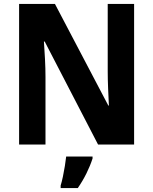

<svg xmlns="http://www.w3.org/2000/svg" viewBox="-20 -734 778 975"><path d="M661 0H478L207 -523H203Q206 -482 208.5 -433.5Q211 -385 211 -344V0H77V-714H259L530 -198H533Q531 -236 529 -284.5Q527 -333 527 -371V-714H661ZM450 71Q438 108 419 146.5Q400 185 375 221H288V208Q294 189 299.5 162.5Q305 136 309.5 108.5Q314 81 316 61H450Z"/></svg>

Font: Noto Sans Lao SemiCondensed
Style: Bold
Weight: 700
Width: 4
Designer: Monotype Design Team
Foundry: Monotype Imaging Inc.
Version: Version 2.003; ttfautohint (v1.8.4.7-5d5b)